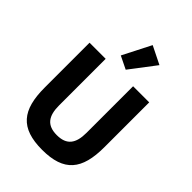

<svg xmlns="http://www.w3.org/2000/svg" viewBox="-276 -1106 1247 1247"><g transform="rotate(45 347.0 -482.5)"><path d="M497 -916 374 -977 275 -783 363 -740ZM73 -698V-286C73 -80 147 12 347 12C547 12 621 -80 621 -286V-698H473V-270C473 -172 437 -123 347 -123C257 -123 221 -172 221 -270V-698Z"/></g></svg>

Font: IBM Plex Thai Looped
Style: Bold
Weight: 700
Designer: Mike Abbink, Paul van der Laan, Pieter van Rosmalen, Ben Mitchell, Mark Frömberg
Foundry: Bold Monday
Version: Version 1.0